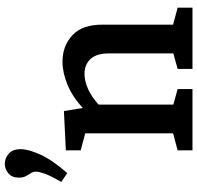

<svg xmlns="http://www.w3.org/2000/svg" viewBox="-31 -793 824 802"><g transform="rotate(-90 381.0 -392.0)"><path d="M40 -725Q40 -754 58 -769Q76 -784 98 -784Q121 -784 140 -767.5Q159 -751 159 -718Q159 -686 136.5 -636Q114 -586 59 -523L22 -548Q48 -593 56.5 -617Q65 -641 65 -653Q65 -665 59 -674.5Q53 -684 46.5 -695.5Q40 -707 40 -725ZM154 0V-62L225 -81V-448L154 -467V-529L318 -537L331 -458Q377 -501 428 -522Q479 -543 524 -543Q591 -543 635.5 -501Q680 -459 679 -374V-81L750 -62V0H494V-62L559 -80V-348Q559 -401 535.5 -426Q512 -451 473 -451Q444 -451 411 -436.5Q378 -422 345 -392V-80L410 -62V0Z"/></g></svg>

Font: Bitter SemiBold
Style: Regular
Weight: 600
Designer: Sol Matas, and Bitter project Authors
Foundry: Sol Matas
Version: Version 2.001